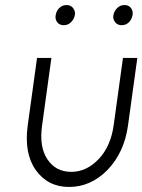

<svg xmlns="http://www.w3.org/2000/svg" viewBox="-20 -730 565 762"><path d="M244 -710Q227 -710 215 -698Q204 -687 201 -670Q198 -654 207 -642Q216 -630 233 -630Q250 -630 262 -642Q274 -654 277 -670Q280 -685 270 -698Q261 -710 244 -710ZM474 -710Q457 -710 445 -698Q433 -686 430 -670Q427 -655 437 -642Q446 -630 463 -630Q480 -630 492 -642Q503 -653 506 -670Q509 -686 500 -698Q491 -710 474 -710ZM127 -500 90 -232Q75 -121 122 -55Q170 12 254 12Q340 12 406 -55Q473 -124 488 -232L525 -500H468L431 -232Q419 -148 371 -98Q323 -48 263 -48Q201 -48 168 -98Q135 -147 147 -232L184 -500Z"/></svg>

Font: Unageo
Style: Light-Italic
Weight: 300
Designer: Richard Sepsi
Foundry: Richard Sepsi
Version: Version 2.000